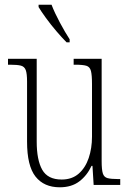

<svg xmlns="http://www.w3.org/2000/svg" viewBox="-20 -786 550 816"><path d="M234 10Q167 10 131 -35.5Q95 -81 95 -184V-439Q95 -473 89.5 -488Q84 -503 69 -507Q54 -511 23 -511H14V-536H136V-184Q136 -106 159.5 -64.5Q183 -23 242 -23Q286 -23 314.5 -48Q343 -73 357 -114.5Q371 -156 371 -205V-429Q371 -467 366.5 -484.5Q362 -502 347 -506.5Q332 -511 300 -511H293V-536H412V-101Q412 -65 417 -49Q422 -33 437 -29Q452 -25 481 -25H491V0H378L373 -81H369Q350 -40 317 -15Q284 10 234 10ZM263 -606Q245 -624 220.5 -652.5Q196 -681 175 -710Q154 -739 144 -756V-766H199Q212 -732 234.5 -690Q257 -648 276 -619V-606Z"/></svg>

Font: Noto Serif Condensed ExtraLight
Style: Regular
Weight: 200
Width: 3
Designer: Monotype Design Team
Foundry: Monotype Imaging Inc.
Version: Version 2.013; ttfautohint (v1.8.4.7-5d5b)